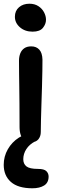

<svg xmlns="http://www.w3.org/2000/svg" viewBox="-20 -753 331 1031"><path d="M146 11Q124 11 111 1Q98 -9 91.5 -27.5Q85 -46 85 -71Q85 -145 84.5 -196.5Q84 -248 83.5 -286Q83 -324 82.5 -357Q82 -390 82 -427Q82 -449 89 -466.5Q96 -484 110.5 -494Q125 -504 148 -504Q175 -504 191 -486.5Q207 -469 208 -433Q208 -412 207.5 -373Q207 -334 205.5 -287.5Q204 -241 202.5 -193.5Q201 -146 200 -107Q199 -68 199 -44Q199 -21 186 -5Q173 11 146 11ZM155 -583Q114 -583 87 -606.5Q60 -630 60 -663Q60 -695 82 -714Q104 -733 138 -733Q166 -733 186 -720Q206 -707 216.5 -687Q227 -667 227 -647Q227 -624 210.5 -603.5Q194 -583 155 -583ZM154 258Q77 258 38.5 224Q0 190 0 132Q0 87 22 48.5Q44 10 81.5 -14Q119 -38 165 -38Q176 -38 183.5 -33Q191 -28 191 -18Q191 -11 187 -6Q183 -1 169 6Q138 22 121.5 47.5Q105 73 105 102Q105 127 122 140.5Q139 154 184 154Q217 154 229 166Q241 178 241 195Q241 228 217 243Q193 258 154 258Z"/></svg>

Font: Shantell Sans Medium
Style: Regular
Weight: 500
Designer: Stephen Nixon, Anya Danilova, Shantell Martin
Foundry: Arrow Type
Version: Version 1.011;[c5ecc13dd]